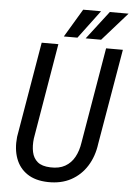

<svg xmlns="http://www.w3.org/2000/svg" viewBox="-60 -946 693 1002"><g transform="rotate(5 286.0 -445.0)"><path d="M471.2 -710.9H559.1L473.6 -210.9Q464.8 -144.5 433.1 -94Q401.4 -43.5 349.9 -15.6Q298.3 12.2 229.5 10.7Q163.1 9.3 120.6 -19.3Q78.1 -47.9 60.1 -97.2Q42 -146.5 48.8 -210.4L133.8 -710.9H221.2L136.7 -210Q131.8 -170.4 138.7 -138.4Q145.5 -106.4 168.2 -87.4Q190.9 -68.4 234.9 -66.9Q281.2 -64.9 312.5 -82.8Q343.8 -100.6 361.8 -133.5Q379.9 -166.5 386.2 -210ZM360.4 -753.4 474.1 -901.4H572.3L441.4 -753.4ZM246.1 -753.4 334.5 -901.4H428.2L317.4 -753.4Z"/></g></svg>

Font: Roboto Condensed
Style: Italic
Weight: 400
Italic angle: -12°
Designer: Christian Robertson
Foundry: Google
Version: Version 3.0